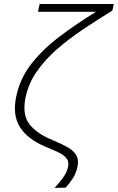

<svg xmlns="http://www.w3.org/2000/svg" viewBox="-20 -752 592 966"><path d="M254.5 193.5Q277 169.5 296.5 142.8Q316 116 322.5 87.5Q328 61 314.2 44Q300.5 27 272.8 14Q245 1 207.5 -14.5Q119.5 -51.5 80.5 -112.2Q41.5 -173 62 -268Q80.5 -357 136.8 -429.5Q193 -502 276.8 -565.8Q360.5 -629.5 462.5 -692.5H171L179.5 -732H552.5L545.5 -699Q466.5 -650.5 394.2 -601.8Q322 -553 263 -501Q204 -449 163.8 -390.5Q123.5 -332 109 -264Q91 -177.5 126.2 -129.5Q161.5 -81.5 243.5 -47.5Q287.5 -29.5 318.8 -12Q350 5.5 363.8 29Q377.5 52.5 369.5 88.5Q362.5 120.5 345.2 147Q328 173.5 310 192Z"/></svg>

Font: Commissioner ExtraLight
Style: Italic
Weight: 200
Italic angle: -12°
Designer: Kostas Bartsokas
Foundry: Kostas Bartsokas
Version: Version 1.000; ttfautohint (v1.8.3)